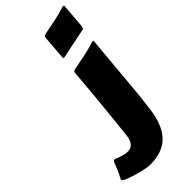

<svg xmlns="http://www.w3.org/2000/svg" viewBox="-439 -847 1057 1057"><g transform="rotate(-45 89.5 -318.0)"><path d="M109.4 -596.7Q110.8 -617.7 111.6 -628.9Q112.3 -640.1 112.8 -645.8Q113.3 -651.4 113.3 -652.8Q113.3 -654.3 113.5 -655Q113.8 -655.8 114 -658Q114.3 -660.2 114.7 -667.2Q115.2 -674.3 116.2 -688Q117.2 -701.7 119.1 -725.6Q120.1 -741.7 122.3 -747.8Q124.5 -753.9 133.3 -755.9Q174.8 -764.2 220.2 -773.2Q265.6 -782.2 308.1 -796.4Q309.6 -796.9 312.5 -796.9Q314 -793.9 316.4 -793L317.9 -792L307.1 -658.2Q305.7 -642.1 303.5 -635.7Q301.3 -629.4 293 -627.9Q251.5 -620.1 209 -610.8Q166.5 -601.6 119.1 -592.3Q117.7 -591.8 114.7 -591.8Q109.4 -591.8 109.4 -596.7ZM55.2 -43.5Q59.6 -82.5 64.9 -133.5Q70.3 -184.6 75.9 -241.2Q81.5 -297.9 86.9 -357.4Q92.3 -417 96.7 -473.6Q97.7 -489.7 99.9 -495.8Q102.1 -502 110.8 -503.9Q152.3 -512.2 197.8 -521.2Q243.2 -530.3 285.6 -544.4Q287.1 -544.9 290 -544.9Q295.4 -544.9 295.4 -541L259.3 -141.1L249.5 -63.5Q236.8 49.8 184.8 105.2Q132.8 160.6 33.7 160.6Q24.4 160.6 7.8 158Q-8.8 155.3 -27.8 150.6Q-46.9 146 -66.7 140.1Q-86.4 134.3 -102.3 128.4Q-118.2 122.6 -128.4 116.9Q-138.7 111.3 -138.7 106.9Q-138.7 103 -135.3 96.7Q-120.6 68.4 -113 49.8Q-105.5 31.2 -101.1 20.3Q-96.7 9.3 -94 4.9Q-91.3 0.5 -85.9 0.5Q-81.5 0.5 -70.3 5.4Q-53.2 12.2 -36.4 17.1Q-19.5 22 -2.9 22Q6.8 22 16.4 19Q25.9 16.1 33.7 8.5Q41.5 1 47.1 -11.7Q52.7 -24.4 55.2 -43.5Z"/></g></svg>

Font: Carter One
Style: Regular
Weight: 400
Designer: vernon adams
Foundry: vernon adams
Version: Version 1.000